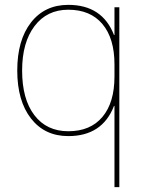

<svg xmlns="http://www.w3.org/2000/svg" viewBox="-20 -550 592 790"><path d="M71 -260Q71 -142 121.5 -76Q172 -10 261 -10Q352 -10 401.5 -69Q451 -128 451 -235V-285Q451 -392 401.5 -451Q352 -510 261 -510Q173 -510 122 -442.5Q71 -375 71 -260ZM261 -530Q401 -530 449 -406H451V-520H471V220H451V-114H449Q401 10 261 10Q164 10 107.5 -62.5Q51 -135 51 -260Q51 -385 107.5 -457.5Q164 -530 261 -530Z"/></svg>

Font: Mplus 1p Thin
Style: Regular
Weight: 250
Version: Version 1.061